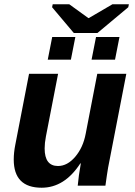

<svg xmlns="http://www.w3.org/2000/svg" viewBox="-20 -877 640 907"><path d="M254.4 -528.3 196.8 -231.9Q190.9 -201.2 190.9 -175.8Q190.9 -92.8 253.9 -92.8Q298.3 -92.8 335.4 -136.5Q372.6 -180.2 384.8 -245.1L439.5 -528.3H576.7L497.1 -118.2Q490.2 -85.9 484.9 -48.6Q479.5 -11.2 478 0H347.2Q351.1 -44.9 361.8 -105H359.4Q284.7 9.8 176.8 9.8Q44.9 9.8 44.9 -123.5Q44.9 -156.2 52.2 -192.9L117.2 -528.3ZM412.6 -595.2 433.6 -702.1H544.4L523.4 -595.2ZM205.6 -595.2 226.6 -702.1H335.9L314.9 -595.2ZM440.4 -721.2H328.6L226.1 -842.8L229 -856.9H307.1L397.5 -791.5H399.4L511.2 -856.9H588.9L585.9 -842.8Z"/></svg>

Font: Cousine
Style: Bold Italic
Weight: 700
Italic angle: -12°
Monospace: yes
Designer: Steve Matteson
Foundry: Ascender Corporation
Version: Version 1.20